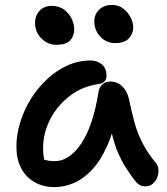

<svg xmlns="http://www.w3.org/2000/svg" viewBox="-20 -754 682 784"><path d="M203 10Q156 10 120.5 -10.5Q85 -31 66 -68Q47 -105 47 -155Q47 -204 62.5 -254.5Q78 -305 106 -350Q134 -395 172 -430.5Q210 -466 255 -486.5Q300 -507 350 -507Q377 -507 396 -491Q415 -475 415 -444Q415 -431 407 -422Q399 -413 384 -411Q316 -402 264.5 -362Q213 -322 184.5 -266Q156 -210 156 -149Q156 -124 160 -103.5Q164 -83 178 -51L121 -131Q144 -109 160.5 -102.5Q177 -96 204 -96Q263 -96 311.5 -167.5Q360 -239 382 -377Q385 -398 398 -409.5Q411 -421 430 -421Q459 -421 479 -401.5Q499 -382 506 -352Q517 -298 529 -254.5Q541 -211 561 -171.5Q581 -132 616 -89Q626 -78 627 -61.5Q628 -45 622 -29.5Q616 -14 603.5 -3.5Q591 7 574 7Q559 7 549.5 1Q540 -5 532 -15Q512 -41 495 -67.5Q478 -94 463.5 -126.5Q449 -159 438.5 -202.5Q428 -246 421 -305L460 -307Q445 -219 417.5 -158Q390 -97 355 -60Q320 -23 281 -6.5Q242 10 203 10ZM449 -578Q414 -578 389.5 -604.5Q365 -631 365 -667Q365 -696 385.5 -715Q406 -734 436 -734Q463 -734 482.5 -719.5Q502 -705 513 -683.5Q524 -662 524 -641Q524 -618 507 -598Q490 -578 449 -578ZM210 -571Q186 -571 166 -583.5Q146 -596 134.5 -616Q123 -636 123 -660Q123 -690 141.5 -710Q160 -730 190 -730Q221 -730 241.5 -715Q262 -700 272.5 -678Q283 -656 283 -634Q283 -607 266.5 -589Q250 -571 210 -571Z"/></svg>

Font: Shantell Sans Medium
Style: Regular
Weight: 500
Designer: Stephen Nixon, Anya Danilova, Shantell Martin
Foundry: Arrow Type
Version: Version 1.011;[c5ecc13dd]